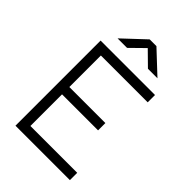

<svg xmlns="http://www.w3.org/2000/svg" viewBox="-260 -1002 1106 1106"><g transform="rotate(45 293.0 -449.0)"><path d="M85.9 0V-693.4H529.3V-633.8H147.9V-377H441.4V-317.4H147.9V-59.6H529.3V0ZM146 -771.5 281.2 -898.4H335.9L471.2 -771.5H393.6L308.6 -855L223.6 -771.5Z"/></g></svg>

Font: Caskaydia Cove Light
Style: Regular
Weight: 300
Monospace: yes
Designer: Aaron Bell
Foundry: Saja Typeworks
Version: Version 4.300; ttfautohint (v1.8.3)